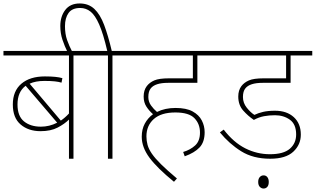

<svg xmlns="http://www.w3.org/2000/svg" viewBox="-20 -916 1822 1108"><path d="M519 -596H404V0H378V-226Q353 -201 313 -180Q273 -159 214 -159Q144 -159 99 -197.5Q54 -236 54 -313Q54 -391 103.5 -433Q153 -475 239 -475Q274 -475 298.5 -472.5Q323 -470 340 -465L335 -439Q319 -444 296 -446.5Q273 -449 236 -449Q185 -449 151 -433L331 -220Q356 -237 378 -261V-596H0V-622H519ZM81 -313Q81 -246 118.5 -215.5Q156 -185 216 -185Q265 -185 310 -208L128 -421Q81 -386 81 -313Z M370 -615Q353 -649 340.5 -686.5Q328 -724 328 -766Q328 -821 356.5 -858.5Q385 -896 440 -896Q491 -896 524.5 -864.5Q558 -833 581 -772Q604 -711 625 -622H744V-596H629V0H603V-596H504V-622H599Q576 -721 552.5 -774.5Q529 -828 502.5 -849Q476 -870 443 -870Q396 -870 375.5 -841Q355 -812 355 -765Q355 -720 367 -685.5Q379 -651 398 -615Z M1037 -39Q1078 -51 1106 -76.5Q1134 -102 1134 -151Q1134 -201 1102 -234Q1070 -267 992 -267Q910 -267 867.5 -229Q825 -191 825 -129Q825 -104 831.5 -80Q838 -56 856.5 -29Q875 -2 910 32.5Q945 67 1001 114L984 133Q887 54 842.5 -6Q798 -66 798 -127Q798 -170 815.5 -202.5Q833 -235 863 -257Q841 -276 825 -300.5Q809 -325 809 -359Q809 -395 827 -419Q843 -440 870.5 -452Q898 -464 956 -464H1093V-596H729V-622H1234V-596H1119V-438H950Q875 -438 850 -406Q836 -389 836 -356Q836 -329 851.5 -307.5Q867 -286 886 -270Q932 -293 993 -293Q1055 -293 1091.5 -273Q1128 -253 1144.5 -221Q1161 -189 1161 -153Q1161 -96 1131.5 -65Q1102 -34 1046 -14Z M1567 -251Q1534 -251 1504 -245.5Q1474 -240 1445 -224Q1412 -246 1383.5 -278Q1355 -310 1355 -359Q1355 -395 1373 -419Q1389 -440 1416.5 -452Q1444 -464 1502 -464H1631V-596H1219V-622H1782V-596H1657V-438H1496Q1421 -438 1396 -406Q1382 -389 1382 -356Q1382 -322 1404 -294.5Q1426 -267 1448 -253Q1471 -264 1499 -270.5Q1527 -277 1567 -277Q1635 -277 1675.5 -240Q1716 -203 1716 -139Q1716 -81 1672.5 -40.5Q1629 0 1539 0Q1441 0 1372 -43Q1303 -86 1249 -152L1271 -168Q1328 -94 1395.5 -60Q1463 -26 1538 -26Q1616 -26 1652.5 -57.5Q1689 -89 1689 -140Q1689 -199 1653 -225Q1617 -251 1567 -251ZM1470 134Q1470 116 1479 106Q1488 96 1501 96Q1515 96 1523 106.5Q1531 117 1531 134Q1531 153 1522.5 162.5Q1514 172 1501 172Q1489 172 1479.5 162.5Q1470 153 1470 134Z"/></svg>

Font: Noto Sans Devanagari Thin
Style: Regular
Weight: 100
Designer: Jelle Bosma - Monotype Design Team
Foundry: Monotype Imaging Inc.
Version: Version 2.004; ttfautohint (v1.8.4.7-5d5b)